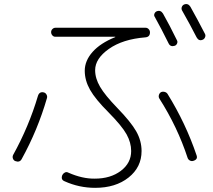

<svg xmlns="http://www.w3.org/2000/svg" viewBox="-20 -862 1040 937"><path d="M250 -682.6Q241.2 -682.6 235.4 -689.5Q229.5 -696.3 229.5 -705.1Q229.5 -713.9 235.8 -720.2Q242.2 -726.6 251 -726.6H690.4Q699.2 -726.6 705.6 -719.7Q711.9 -712.9 711.9 -704.1Q711.9 -681.6 689.5 -679.7Q579.1 -670.9 511.7 -623.5Q444.3 -576.2 444.3 -519.5Q444.3 -479.5 468.3 -438.5Q492.2 -397.5 551.8 -335.9Q619.1 -266.6 645 -220.7Q670.9 -174.8 670.9 -125Q670.9 -45.9 607.4 4.4Q543.9 54.7 444.3 54.7Q366.2 54.7 294.9 22.5Q275.4 14.6 284.2 -7.8Q288.1 -15.6 296.4 -20Q304.7 -24.4 313.5 -19.5Q381.8 10.7 442.4 9.8Q519.5 9.8 569.8 -28.3Q620.1 -66.4 620.1 -125Q620.1 -166 597.7 -206.5Q575.2 -247.1 509.8 -313.5Q445.3 -377.9 419.4 -423.8Q393.6 -469.7 393.6 -516.6Q393.6 -565.4 431.6 -608.4Q469.7 -651.4 542 -680.7Q543 -680.7 543 -681.6Q543 -682.6 541 -682.6ZM802.7 -650.4Q767.6 -721.7 735.4 -779.3Q730.5 -786.1 733.4 -794.4Q736.3 -802.7 744.1 -806.6Q763.7 -814.5 775.4 -795.9Q807.6 -739.3 843.8 -665Q847.7 -658.2 844.2 -649.9Q840.8 -641.6 833 -638.7Q811.5 -631.8 802.7 -650.4ZM980.5 -696.3Q984.4 -688.5 980.5 -679.7Q976.6 -670.9 968.8 -668Q950.2 -660.2 939.5 -679.7Q908.2 -741.2 868.2 -811.5Q864.3 -819.3 867.2 -827.6Q870.1 -835.9 877.9 -839.8Q897.5 -847.7 909.2 -829.1Q944.3 -766.6 980.5 -696.3ZM923.8 -77.1Q915 -74.2 906.7 -78.6Q898.4 -83 895.5 -91.8Q845.7 -243.2 757.8 -380.9Q752.9 -388.7 755.4 -397.9Q757.8 -407.2 765.6 -412.1Q773.4 -416 783.2 -413.6Q793 -411.1 797.9 -403.3Q886.7 -259.8 939.5 -103.5Q946.3 -84 923.8 -77.1ZM53.7 -76.2Q45.9 -80.1 43 -88.4Q40 -96.7 43.9 -105.5Q121.1 -245.1 165 -393.6Q171.9 -416 193.4 -411.1Q202.1 -409.2 207 -400.4Q211.9 -391.6 209 -382.8Q164.1 -227.5 85.9 -85.9Q76.2 -67.4 53.7 -76.2Z"/></svg>

Font: Rounded-L Mgen+ 1mn light
Style: Regular
Weight: 200
Designer: [Source Han Sans]
Ryoko NISHIZUKA  (kana & ideographs); Paul D. Hunt (Latin, Greek & Cyrillic); Wenlong ZHANG  (bopomofo
Version: Version 1.059.20150602